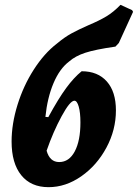

<svg xmlns="http://www.w3.org/2000/svg" viewBox="-20 -764 571 795"><path d="M168 -280 180 -279Q222 -356 254 -399.5Q286 -443 318 -469Q385 -469 422.5 -426.5Q460 -384 460 -307Q460 -226 420.5 -152.5Q381 -79 316.5 -34Q252 11 181 11Q108 11 68 -38.5Q28 -88 28 -178Q28 -251 52.5 -330Q77 -409 120 -476Q163 -543 215 -583Q247 -610 276.5 -626Q306 -642 347 -660Q392 -679 421 -696.5Q450 -714 479 -744L527 -722L531 -715L472 -586L458 -571Q374 -559 333 -545.5Q292 -532 267 -510Q227 -480 201.5 -419.5Q176 -359 168 -280ZM173 -140Q186 -93 225 -93Q266 -93 289.5 -137Q313 -181 313 -257Q313 -298 306 -322.5Q299 -347 288 -347Q270 -347 235 -282.5Q200 -218 173 -140Z"/></svg>

Font: Alegreya ExtraBold
Style: Italic
Weight: 800
Italic angle: -7°
Designer: Juan Pablo del Peral
Foundry: Huerta Tipografica
Version: Version 2.007; ttfautohint (v1.6)